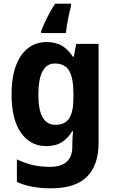

<svg xmlns="http://www.w3.org/2000/svg" viewBox="-20 -786 624 1046"><path d="M234 -557Q284 -557 318 -536.5Q352 -516 377 -477H382L395 -547H517V-7Q517 113 454 176.5Q391 240 257 240Q147 240 72 205V82Q115 103 158 113Q201 123 253 123Q311 123 342.5 96Q374 69 374 13V1Q374 -13 375 -33.5Q376 -54 378 -71H373Q351 -33 317 -11.5Q283 10 232 10Q145 10 94 -63Q43 -136 43 -271Q43 -408 94.5 -482.5Q146 -557 234 -557ZM279 -440Q189 -440 189 -269Q189 -106 282 -106Q334 -106 357 -141.5Q380 -177 380 -252V-276Q380 -360 357 -400Q334 -440 279 -440ZM367 -753Q358 -720 350 -678.5Q342 -637 339 -606H204V-616Q217 -651 236.5 -689.5Q256 -728 280 -766H367Z"/></svg>

Font: Noto Sans Lao SemiCondensed
Style: Bold
Weight: 700
Width: 4
Designer: Monotype Design Team
Foundry: Monotype Imaging Inc.
Version: Version 2.003; ttfautohint (v1.8.4.7-5d5b)